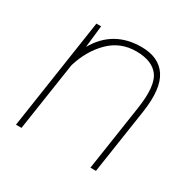

<svg xmlns="http://www.w3.org/2000/svg" viewBox="-125 -666 797 794"><g transform="rotate(30 273.5 -269.0)"><path d="M334.5 -538.1Q417.5 -538.1 454.1 -482.9Q490.7 -427.7 473.6 -311L426.8 0H400.4L447.3 -312Q464.4 -426.3 432.4 -469Q400.4 -511.7 324.7 -511.7Q249 -511.7 196.8 -459.5Q144.5 -407.2 120.6 -327.6L71.3 0H44.9L124 -528.3H146.5L134.8 -423.3Q200.2 -538.1 334.5 -538.1Z"/></g></svg>

Font: Roboto-ThinItalic
Style: Italic
Weight: 250
Italic angle: -12°
Designer: Google
Version: Version 1.100141; 2013; ttfautohint (v0.94.14-c901) -l 8 -r 